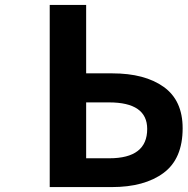

<svg xmlns="http://www.w3.org/2000/svg" viewBox="-20 -760 762 780"><path d="M182 0V-740H330V-462H436Q568 -462 645 -407Q722 -352 722 -239Q722 -115 644.5 -57.5Q567 0 434 0ZM330 -117H424Q578 -117 578 -236Q578 -344 423 -344H330Z"/></svg>

Font: NotoSansHansBold
Style: Bold
Weight: 700
Designer: Ryoko NISHIZUKA  (kana & ideographs); Paul D. Hunt (Latin, Greek & Cyrillic); Wenlong ZHANG  (bopomofo); Sandoll Communi
Foundry: Adobe Systems Incorporated
Version: Version 1.00;December 8, 2021;FontCreator 13.0.0.2675 64-bit